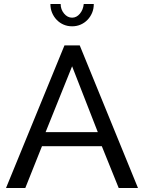

<svg xmlns="http://www.w3.org/2000/svg" viewBox="-20 -936 717 956"><path d="M301 -710H377L667 0H571L487 -208H189L106 0H10ZM467 -278 339 -606 207 -278ZM339 -848Q361 -848 377.5 -867.5Q394 -887 397 -916H447Q447 -892 438.5 -872Q430 -852 415.5 -837Q401 -822 381.5 -813.5Q362 -805 339 -805Q316 -805 296.5 -813.5Q277 -822 262.5 -837Q248 -852 239.5 -872Q231 -892 231 -916H282Q282 -889 299 -868.5Q316 -848 339 -848Z"/></svg>

Font: Raleway Medium Alt1
Style: Regular
Weight: 500
Designer: Matt McInerney, Pablo Impallari, Rodrigo Fuenzalida
Foundry: Matt McInerney, Pablo Impallari, Rodrigo Fuenzalida
Version: Version 3.000g; ttfautohint (v1.5) -l 8 -r 28 -G 28 -x 14 -D